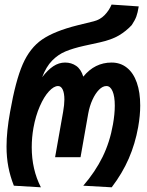

<svg xmlns="http://www.w3.org/2000/svg" viewBox="-20 -814 640 838"><path d="M8.5 -174.5Q8.5 -240 24 -325.5Q48 -462 79.2 -533.5Q110.5 -605 164.2 -641.8Q218 -678.5 318 -703.5L389 -721Q417 -728 436.5 -748Q456 -768 467 -794L585.5 -786Q581 -758 575 -741.8Q569 -725.5 555 -704.5Q530.5 -678 498.8 -659.2Q467 -640.5 415.5 -629L347 -614Q298 -603 265.8 -589.5Q233.5 -576 207.5 -549.5Q181.5 -523 164 -477Q188 -508.5 212.5 -524.8Q237 -541 264 -541Q291.5 -541 312.5 -526.5Q333.5 -512 343.5 -479.5Q393.5 -541 467 -541Q506 -541 534.2 -518.2Q562.5 -495.5 577.2 -453.2Q592 -411 592 -353.5Q592 -310 583 -259Q570 -186.5 542 -122Q514 -57.5 467.5 3.5L343.5 -3.5Q396 -64.5 427.8 -129.2Q459.5 -194 473 -271Q481 -316 481 -353Q481 -393.5 471.2 -416Q461.5 -438.5 444.5 -438.5Q428 -438.5 412 -422.2Q396 -406 383.5 -378.5Q371 -351 365 -318L331.5 -128H220.5L255.5 -326Q261 -357.5 261 -379.5Q261 -407 253.8 -422.8Q246.5 -438.5 233.5 -438.5Q215 -438.5 193.5 -415.2Q172 -392 153.8 -350.2Q135.5 -308.5 126 -256Q118.5 -213.5 118.5 -171.5Q118.5 -74.5 158.5 3.5L40.5 -3.5Q24.5 -44 16.5 -85.5Q8.5 -127 8.5 -174.5Z"/></svg>

Font: JuliaMono SemiBoldItalic
Style: Regular
Weight: 600
Italic angle: -9°
Monospace: yes
Designer: cormullion
Foundry: corm
Version: Version 0.049; ttfautohint (v1.8.4)